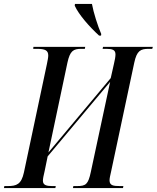

<svg xmlns="http://www.w3.org/2000/svg" viewBox="-50 -951 793 971"><path d="M451 -771H461L462 -779C444 -821 423 -887 415 -931H329L328 -922C349 -876 402 -816 451 -771ZM-30 0H230L232 -10H213C185 -10 167 -15 167 -37C167 -47 170 -62 176 -87L191 -160L507 -537L409 -80C396 -19 384 -10 340 -10H321L319 0H572L574 -10H556C523 -10 504 -13 504 -39C504 -49 507 -62 512 -84L629 -634C642 -695 661 -704 702 -704H720L723 -714H471L469 -704H488C518 -704 534 -699 534 -676C534 -665 531 -647 526 -627L510 -556L195 -180L291 -634C304 -694 321 -704 361 -704H379L381 -714H119L118 -704H136C179 -704 194 -696 194 -670C194 -660 191 -646 187 -626L71 -79C58 -19 34 -10 -11 -10H-28Z"/></svg>

Font: Noto Serif Display ExtraCondensed Medium
Style: Italic
Weight: 500
Width: 2
Italic angle: -12°
Designer: Monotype Design Team
Foundry: Monotype Imaging Inc.
Version: Version 2.009